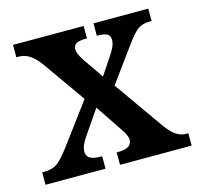

<svg xmlns="http://www.w3.org/2000/svg" viewBox="-84 -626 747 717"><g transform="rotate(-15 289.5 -268.0)"><path d="M7 0V-48H15Q46 -48 65 -61.5Q84 -75 112 -112L231 -272L116 -435Q78 -488 37 -488H25V-536H298V-488H295Q263 -488 254 -479.5Q245 -471 245 -459Q245 -443 265 -413L319 -335L363 -401Q374 -417 380.5 -431Q387 -445 387 -459Q387 -477 373.5 -482.5Q360 -488 340 -488H336V-536H548V-488H540Q513 -488 495.5 -476Q478 -464 449 -424L352 -291L486 -101Q507 -72 525 -60Q543 -48 560 -48H572V0H295V-48H300Q354 -48 354 -81Q354 -90 348.5 -102Q343 -114 324 -141L265 -229L201 -136Q192 -123 185.5 -109Q179 -95 179 -81Q179 -64 192.5 -56Q206 -48 236 -48H239V0Z"/></g></svg>

Font: Noto Serif SemiCondensed SemiBold
Style: Regular
Weight: 600
Width: 4
Designer: Monotype Design Team
Foundry: Monotype Imaging Inc.
Version: Version 2.013; ttfautohint (v1.8.4.7-5d5b)